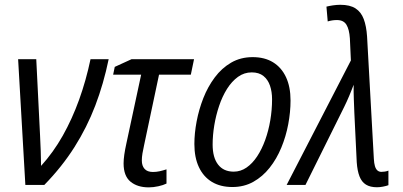

<svg xmlns="http://www.w3.org/2000/svg" viewBox="-20 -787 1713 817"><path d="M87.9 0 57.1 -535.2H134.3L150.4 -211.4Q152.3 -177.7 153.3 -145Q154.3 -112.3 154.8 -81.1Q207 -138.7 247.1 -209.7Q287.1 -280.8 316.7 -362.8Q346.2 -444.8 365.2 -535.2H442.4Q420.9 -430.7 385.5 -337.9Q350.1 -245.1 296.9 -161.1Q243.7 -77.1 168.5 0Z M612.8 10.3Q564.9 10.3 535.4 -13.9Q505.9 -38.1 505.9 -91.8Q505.9 -107.9 509 -129.6Q512.2 -151.4 517.6 -175.8L580.6 -469.2H461.4L468.3 -502.4L540 -535.2H805.7L792 -469.2H656.7L593.3 -169.9Q588.9 -150.4 586.2 -134.3Q583.5 -118.2 583.5 -104Q583.5 -81.5 595.2 -68.4Q606.9 -55.2 630.9 -55.2Q645 -55.2 659.2 -58.3Q673.3 -61.5 688.5 -66.4V-5.9Q674.8 1 653.6 5.6Q632.3 10.3 612.8 10.3Z M968.8 8.8Q918 8.8 881.8 -12.9Q845.7 -34.7 826.4 -75.7Q807.1 -116.7 807.1 -174.3Q807.1 -219.7 816.7 -270.3Q826.2 -320.8 845.2 -369.4Q864.3 -418 893.8 -457.5Q923.3 -497.1 963.6 -520.5Q1003.9 -543.9 1055.2 -543.9Q1106 -543.9 1141.8 -522Q1177.7 -500 1197 -458.7Q1216.3 -417.5 1216.3 -359.4Q1216.3 -310.1 1206.5 -258.3Q1196.8 -206.5 1177 -158.7Q1157.2 -110.8 1127.4 -73.2Q1097.7 -35.6 1058.1 -13.4Q1018.6 8.8 968.8 8.8ZM974.6 -56.6Q1003.9 -56.6 1029.1 -74Q1054.2 -91.3 1074.2 -121.6Q1094.2 -151.9 1108.4 -191.2Q1122.6 -230.5 1130.1 -274.9Q1137.7 -319.3 1137.7 -364.7Q1137.7 -396.5 1128.9 -422.4Q1120.1 -448.2 1101.1 -463.6Q1082 -479 1051.3 -479Q1019 -479 992.7 -460Q966.3 -440.9 946 -408.7Q925.8 -376.5 912.4 -336.4Q898.9 -296.4 891.8 -253.7Q884.8 -210.9 884.8 -171.9Q884.8 -116.7 908 -86.7Q931.2 -56.6 974.6 -56.6Z M1584 9.8Q1555.2 9.8 1537.1 -1.5Q1519 -12.7 1509.8 -36.4Q1500.5 -60.1 1498 -96.7L1487.8 -307.1Q1486.8 -335 1485.6 -365.5Q1484.4 -396 1484.9 -426.3Q1480 -413.6 1475.1 -401.4Q1470.2 -389.2 1465.3 -377.4Q1460.4 -365.7 1455.1 -354.2Q1449.7 -342.8 1444.3 -331.5L1279.8 0H1199.7L1473.1 -529.8L1468.8 -623.5Q1466.3 -662.1 1454.1 -681.9Q1441.9 -701.7 1413.6 -701.7Q1403.3 -701.7 1393.6 -700.2Q1383.8 -698.7 1374.5 -695.8L1369.1 -758.8Q1380.4 -761.7 1396.7 -764.2Q1413.1 -766.6 1428.2 -766.6Q1469.2 -766.6 1492.9 -751.2Q1516.6 -735.8 1527.8 -705.8Q1539.1 -675.8 1542 -631.3L1570.8 -111.3Q1571.8 -92.3 1575.4 -80.1Q1579.1 -67.9 1585.9 -61.8Q1592.8 -55.7 1603 -55.7Q1609.9 -55.7 1617.7 -56.9Q1625.5 -58.1 1632.8 -61V1Q1624 4.4 1610.1 7.1Q1596.2 9.8 1584 9.8Z"/></svg>

Font: Open Sans SemiCondensed
Style: Italic
Weight: 400
Width: 4
Italic angle: -12°
Designer: Monotype Design Team
Foundry: Monotype Imaging Inc.
Version: Version 3.000